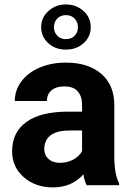

<svg xmlns="http://www.w3.org/2000/svg" viewBox="-20 -813 576 843"><path d="M360.4 0Q350.6 -19 346.2 -47.4Q294.9 9.8 212.9 9.8Q135.3 9.8 84.2 -35.2Q33.2 -80.1 33.2 -148.4Q33.2 -232.4 95.5 -277.3Q157.7 -322.3 275.4 -322.8H340.3V-353Q340.3 -389.6 321.5 -411.6Q302.7 -433.6 262.2 -433.6Q226.6 -433.6 206.3 -416.5Q186 -399.4 186 -369.6H44.9Q44.9 -415.5 73.2 -454.6Q101.6 -493.7 153.3 -515.9Q205.1 -538.1 269.5 -538.1Q367.2 -538.1 424.6 -489Q481.9 -439.9 481.9 -351.1V-122.1Q482.4 -46.9 502.9 -8.3V0ZM243.7 -98.1Q274.9 -98.1 301.3 -112.1Q327.6 -126 340.3 -149.4V-240.2H287.6Q181.6 -240.2 174.8 -167L174.3 -158.7Q174.3 -132.3 192.9 -115.2Q211.4 -98.1 243.7 -98.1ZM160.6 -693.4Q160.6 -735.4 192.4 -764.4Q224.1 -793.5 269.5 -793.5Q314.5 -793.5 346.4 -764.9Q378.4 -736.3 378.4 -693.4Q378.4 -651.9 347.2 -623.5Q315.9 -595.2 269.5 -595.2Q222.2 -595.2 191.4 -624Q160.6 -652.8 160.6 -693.4ZM216.8 -693.4Q216.8 -671.9 231 -656.5Q245.1 -641.1 269.5 -641.1Q293.9 -641.1 308.1 -656.5Q322.3 -671.9 322.3 -693.4Q322.3 -715.8 307.9 -731.2Q293.5 -746.6 269.5 -746.6Q245.6 -746.6 231.2 -731.2Q216.8 -715.8 216.8 -693.4Z"/></svg>

Font: RobotoDraft
Style: Bold
Weight: 700
Version: Version 2.001150; 2014